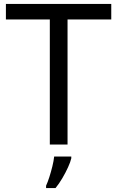

<svg xmlns="http://www.w3.org/2000/svg" viewBox="-20 -734 596 975"><path d="M323 0H233V-635H10V-714H545V-635H323ZM342 70Q338 88 325.5 115.5Q313 143 296.5 171Q280 199 262 221H214V209Q222 192 230.5 165.5Q239 139 246 110.5Q253 82 255 61H342Z"/></svg>

Font: Noto Sans Chakma
Style: Regular
Weight: 400
Designer: Zachary Quinn Scheuren - Monotype Design Team
Foundry: Monotype Imaging Inc.
Version: Version 2.003; ttfautohint (v1.8.4.7-5d5b)